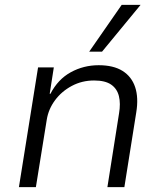

<svg xmlns="http://www.w3.org/2000/svg" viewBox="-20 -772 668 792"><path d="M58 0 137 -494H202L185 -385H188Q219 -445 272 -474Q325 -503 387 -503Q448 -503 485.5 -479.5Q523 -456 537.5 -412.5Q552 -369 542 -308L493 0H423L471 -304Q478 -345 470.5 -375.5Q463 -406 438.5 -423Q414 -440 368 -440Q318 -440 276 -417.5Q234 -395 207 -358.5Q180 -322 173 -279L128 0ZM348 -559 482 -752H560L401 -559Z"/></svg>

Font: Nunito Sans 7pt Light
Style: Italic
Weight: 300
Italic angle: -9°
Designer: Vernon Adams
Foundry: Vernon Adams
Version: Version 3.101;gftools[0.9.27]